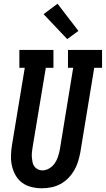

<svg xmlns="http://www.w3.org/2000/svg" viewBox="-20 -1003 568 1031"><path d="M205 8Q176 8 148 1Q120 -6 98.5 -22Q77 -38 63.5 -62Q50 -86 44 -113Q38 -140 39 -169.5Q40 -199 45 -228L113 -639H84V-735H267V-639H226L155 -212Q153 -199 151.5 -185.5Q150 -172 151 -158.5Q152 -145 154.5 -132.5Q157 -120 164 -110Q171 -100 182.5 -94Q194 -88 207 -88Q226 -88 244 -98.5Q262 -109 273.5 -125.5Q285 -142 291 -160.5Q297 -179 301 -198L373 -639H345V-735H528V-639H486L411 -183Q406 -158 398.5 -133.5Q391 -109 377.5 -86.5Q364 -64 345 -45Q326 -26 303 -14Q280 -2 254.5 3Q229 8 205 8ZM341 -793 214 -927 289 -983 401 -837Z"/></svg>

Font: Iosevka Slab
Style: Bold Italic
Weight: 700
Italic angle: -9°
Monospace: yes
Designer: Belleve Invis
Foundry: Belleve Invis
Version: Version 11.1.0; ttfautohint (v1.8.3)